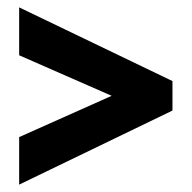

<svg xmlns="http://www.w3.org/2000/svg" viewBox="-20 -620 522 521"><path d="M32 -248V-119L448 -320V-400L32 -600V-470L283 -360Z"/></svg>

Font: Noto Sans Sinhala UI ExtraCondensed ExtraBold
Style: Regular
Weight: 800
Width: 2
Designer: Jelle Bosma - Monotype Design Team
Foundry: Monotype Imaging Inc.
Version: Version 2.006